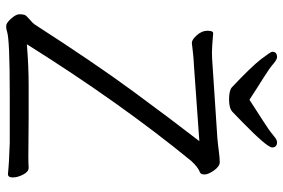

<svg xmlns="http://www.w3.org/2000/svg" viewBox="-172 -764 943 640"><g transform="rotate(90 300.0 -444.5)"><path d="M374 -68 502 -67Q524 -67 539 -68H540Q553 -68 562.5 -49.5Q572 -31 572 -15Q572 1 561 1H560Q522 -3 457 -5H292Q112 -5 86 4Q78 7 67.5 7Q57 7 42.5 -9.5Q28 -26 28 -37Q28 -48 30 -54Q32 -60 45 -71Q58 -82 62 -88Q190 -287 284.5 -415.5Q379 -544 451 -637L199 -619Q175 -618 154.5 -615.5Q134 -613 124 -612H123Q113 -612 98 -628.5Q83 -645 83 -664Q83 -683 91 -683H93Q137 -679 155.5 -679Q174 -679 198 -681L440 -697Q463 -699 485 -702Q507 -705 521 -705Q535 -705 548.5 -686Q562 -667 562 -654.5Q562 -642 555 -639Q538 -633 517 -610Q323 -373 128 -62Q200 -68 264 -68ZM313 -804Q348 -827 382 -848.5Q416 -870 431 -883Q446 -896 454 -896Q472 -896 472 -879.5Q472 -863 386 -779Q366 -760 354 -748Q342 -736 312.5 -736Q283 -736 272 -745Q202 -811 177.5 -843Q153 -875 153 -880Q153 -896 171 -896Q179 -896 194 -883Q209 -870 243.5 -848.5Q278 -827 313 -804Z"/></g></svg>

Font: ToneOZ-Pinyin-WenKai-Regular
Style: Regular
Weight: 400
Designer: Fontworks Inc.
Foundry: ToneOZ
Version: Version 0.240331